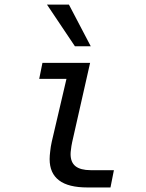

<svg xmlns="http://www.w3.org/2000/svg" viewBox="-20 -824 642 846"><path d="M310.1 -620.1H379.9L283.7 -803.7H187ZM365.7 2H466.8L481.9 -74.2H378.9C350.1 -74.2 327.1 -80.1 312.5 -91.8C297.9 -103.5 291 -121.6 291 -145C291 -151.4 291.5 -156.7 293 -167C293.5 -171.9 295.4 -187 297.9 -197.3L377 -546.9H167L152.8 -476.6H272.9L208 -199.2C204.6 -185.1 202.6 -169.9 201.2 -157.2C199.7 -144 198.7 -134.3 198.7 -123C198.7 -81.5 212.4 -50.3 240.2 -29.3C267.6 -8.3 309.6 2 365.7 2Z"/></svg>

Font: Hack
Style: Oblique
Weight: 400
Italic angle: -12°
Monospace: yes
Designer: Christopher Simpkins
Foundry: Christopher Simpkins
Version: Version 2.010